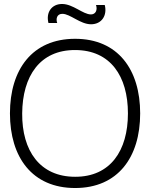

<svg xmlns="http://www.w3.org/2000/svg" viewBox="-20 -930 754 965"><path d="M437.5 -808C491.5 -808 520 -853 506.5 -905H462.5C471 -880 461 -857.5 437 -857.5C397 -857.5 347 -910 292 -910C239.5 -910 210 -867.5 223.5 -814.5H267.5C260 -835.5 266 -860.5 293.5 -860.5C333 -860.5 383 -808 437.5 -808ZM357.5 15C572.5 15 684.5 -139.5 684.5 -360C684.5 -580.5 572.5 -735 357.5 -735C142 -735 30 -580.5 30 -360C30 -139.5 142 15 357.5 15ZM357.5 -41.5C180.5 -41.5 90 -172.5 91.5 -360C93 -547.5 180.5 -679 357.5 -678.5C534.5 -678.5 623 -547.5 623 -360C623 -172.5 534.5 -41 357.5 -41.5Z"/></svg>

Font: Hauora Light
Style: Regular
Weight: 300
Designer: Wayne Shih
Foundry: WCYS
Version: Version 1.001;hotconv 1.0.109;makeotfexe 2.5.65596